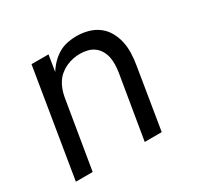

<svg xmlns="http://www.w3.org/2000/svg" viewBox="-122 -679 843 821"><g transform="rotate(-30 300.0 -269.0)"><path d="M32 0 119 -530H203L190 -450Q202 -470 219 -487.5Q236 -505 256.5 -517Q277 -529 300 -533.5Q323 -538 345 -538Q374 -538 401.5 -530.5Q429 -523 451 -506.5Q473 -490 486.5 -466Q500 -442 506 -415Q512 -388 511 -358.5Q510 -329 505 -300L456 0H372L424 -312Q427 -331 427.5 -350Q428 -369 424.5 -386.5Q421 -404 412 -419.5Q403 -435 389 -445.5Q375 -456 357 -460.5Q339 -465 320 -465Q303 -465 285.5 -461.5Q268 -458 251.5 -450.5Q235 -443 220.5 -431Q206 -419 196 -403.5Q186 -388 180 -371Q174 -354 171 -337L115 0Z"/></g></svg>

Font: Iosevka Curly Extended Oblique
Style: Regular
Weight: 400
Width: 7
Italic angle: -9°
Monospace: yes
Designer: Belleve Invis
Foundry: Belleve Invis
Version: Version 11.1.0; ttfautohint (v1.8.3)